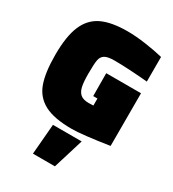

<svg xmlns="http://www.w3.org/2000/svg" viewBox="-222 -802 1062 1181"><g transform="rotate(30 309.5 -211.5)"><path d="M17 -336Q17 -467 49 -542.5Q81 -618 149 -650.5Q217 -683 332 -683Q390 -683 462.5 -672.5Q535 -662 587 -649V-474Q536 -479 467 -483Q398 -487 352 -487Q303 -487 282 -474Q261 -461 256 -432.5Q251 -404 251 -336Q251 -279 258 -246.5Q265 -214 284.5 -197.5Q304 -181 342 -181L376 -182V-232H346L345 -394H592V-20Q404 9 332 9Q206 9 138 -27Q70 -63 43.5 -136.5Q17 -210 17 -336ZM220 45H424L358 260H202Z"/></g></svg>

Font: Cairo Black
Style: Regular
Weight: 900
Designer: Mohamed Gaber, Accademia di Belle Arti di Urbino and others
Foundry: Kief Type Foundry, Accademia di Belle Arti di Urbino and others
Version: Version 3.011